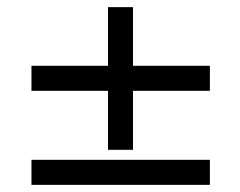

<svg xmlns="http://www.w3.org/2000/svg" viewBox="-20 -516 672 537"><path d="M567 1H68V-69H567ZM282 -262H68V-332H282V-496H352V-332H567V-262H352V-97H282Z"/></svg>

Font: Rosario
Style: Regular
Weight: 400
Designer: Hector Gatti
Foundry: Omnibus-Type
Version: Version 1.002